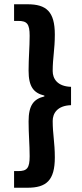

<svg xmlns="http://www.w3.org/2000/svg" viewBox="-20 -728 384 900"><path d="M46 74V152H109C197 152 237 118 237 10C237 -61 227 -98 227 -161C227 -196 248 -233 313 -235V-321C248 -323 227 -360 227 -395C227 -458 237 -495 237 -566C237 -674 197 -708 109 -708H46V-630H65C107 -630 119 -616 119 -560C119 -506 114 -458 114 -397C114 -321 138 -292 188 -280V-276C138 -264 114 -235 114 -159C114 -98 119 -50 119 4C119 60 107 74 65 74Z"/></svg>

Font: Cambridge Sans Bold
Style: Regular
Weight: 700
Version: Version 2.020;PS 002.020;hotconv 1.0.88;makeotf.lib2.5.64775